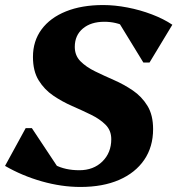

<svg xmlns="http://www.w3.org/2000/svg" viewBox="-34 -726 704 762"><path d="M285.2 16Q210.4 16 132.3 -6.1Q54.2 -28.2 -14 -67.6L68 -217.6H92.4L203.6 -50L113.2 -71L110.8 -137.6Q143.6 -92.8 184.3 -71.6Q225 -50.4 280.8 -50.4Q337 -50.4 372.3 -85.1Q407.6 -119.8 407.6 -173.6Q407.6 -208.2 385.1 -230.8Q362.6 -253.4 327.4 -270.6Q292.2 -287.8 252.2 -305.3Q212.2 -322.8 177 -346.8Q141.8 -370.8 119.3 -407.4Q96.8 -444 96.8 -500Q96.8 -563.2 131 -609.4Q165.2 -655.6 227.8 -680.8Q290.4 -706 375.6 -706Q421.2 -706 471.7 -696.3Q522.2 -686.6 568.9 -668.8Q615.6 -651 650 -627.8L559.4 -477.8H535L433.4 -643.8L535 -622.4L534.8 -559Q502.8 -600 464.9 -619.8Q427 -639.6 380 -639.6Q326.8 -639.6 294.8 -612.7Q262.8 -585.8 262.8 -540Q262.8 -505.6 285.3 -482.9Q307.8 -460.2 343 -443Q378.2 -425.8 418.2 -408.3Q458.2 -390.8 493.4 -366.8Q528.6 -342.8 551.1 -306.2Q573.6 -269.6 573.6 -213.6Q573.6 -143 538.3 -91.5Q503 -40 438.6 -12Q374.2 16 285.2 16Z"/></svg>

Font: Platypi Light
Style: Italic
Weight: 300
Italic angle: -13°
Designer: David Sargent
Foundry: Bolt Cutter Type
Version: Version 1.200